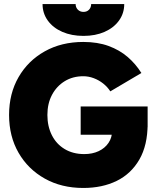

<svg xmlns="http://www.w3.org/2000/svg" viewBox="-20 -920 767 952"><path d="M393 12Q285 12 202 -34.5Q119 -81 72 -162.5Q25 -244 25 -350Q25 -456 72 -537.5Q119 -619 202 -665.5Q285 -712 393 -712Q464 -712 518.5 -692Q573 -672 613 -637.5Q653 -603 681 -558L527 -467Q513 -489 491.5 -506Q470 -523 444.5 -532.5Q419 -542 393 -542Q341 -542 301 -517.5Q261 -493 238 -450Q215 -407 215 -350Q215 -294 237 -250Q259 -206 300.5 -181Q342 -156 398 -156Q438 -156 469 -170.5Q500 -185 518 -211.5Q536 -238 536 -273L712 -306Q712 -200 671 -129Q630 -58 558.5 -23Q487 12 393 12ZM380 -252V-392H712V-289L607 -252ZM394 -742Q335 -742 289 -762Q243 -782 217 -818Q191 -854 191 -900H355Q355 -883 366 -872Q377 -861 394 -861Q411 -861 421.5 -872Q432 -883 432 -900H596Q596 -854 570 -818Q544 -782 498.5 -762Q453 -742 394 -742Z"/></svg>

Font: Figtree Light Black
Style: Regular
Weight: 900
Version: Version 2.000